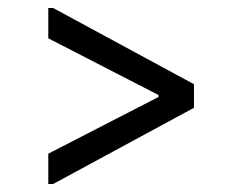

<svg xmlns="http://www.w3.org/2000/svg" viewBox="-20 -568 606 481"><path d="M101 -548V-472L377 -330V-325L101 -183V-107H113L466 -298V-357L113 -548Z"/></svg>

Font: Be Vietnam
Style: Regular
Weight: 400
Designer: Gabriel Lam
Foundry: TypeRant
Version: Version 4.000